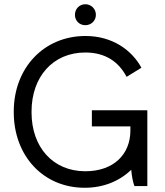

<svg xmlns="http://www.w3.org/2000/svg" viewBox="-20 -879 778 907"><path d="M383 -760C411 -760 433 -781 433 -809C433 -837 411 -859 383 -859C355 -859 334 -837 334 -809C334 -781 355 -760 383 -760ZM380 8C467 8 543 -22 600 -77C602 -50 608 -18 615 0H676V-358H414V-282H596V-263C596 -149 516 -70 383 -70C230 -70 129 -184 129 -348V-352C129 -516 230 -631 383 -631C478 -631 541 -587 578 -516L648 -559C602 -644 509 -709 384 -709C187 -709 45 -558 45 -352V-349C45 -143 184 8 380 8Z"/></svg>

Font: Fixel Display Regular
Style: Regular
Weight: 400
Designer: AlfaBravo + MacPaw
Foundry: Kyrylo Tkachov, Marchela Mozhyna, Serhii Makarenko, Maria Weinstein, Zakhar Kryvoshyya
Version: Version 1.211